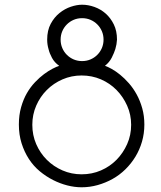

<svg xmlns="http://www.w3.org/2000/svg" viewBox="-20 -792 683 814"><path d="M476 -624Q475 -604 469 -584Q464 -568 454 -548Q444 -528 425 -513Q437 -509 454 -499.5Q471 -490 489.5 -475Q508 -460 526.5 -439Q545 -418 559.5 -391.5Q574 -365 583 -333Q592 -301 592 -264Q592 -226 582 -191.5Q572 -157 554 -127.5Q536 -98 511.5 -74Q487 -50 457.5 -33.5Q428 -17 394.5 -7.5Q361 2 326 2Q296 2 265 -6Q234 -14 204.5 -29Q175 -44 148.5 -66Q122 -88 102.5 -118Q83 -148 71.5 -184.5Q60 -221 60 -264Q60 -304 69.5 -337.5Q79 -371 94 -397Q109 -423 128.5 -443.5Q148 -464 167 -478Q186 -492 202.5 -500.5Q219 -509 231 -513Q211 -527 200.5 -546.5Q190 -566 186 -583Q180 -603 180 -624Q180 -663 195 -691Q210 -719 232.5 -737Q255 -755 280.5 -763.5Q306 -772 328 -772Q354 -772 380.5 -762.5Q407 -753 428 -734.5Q449 -716 462.5 -688.5Q476 -661 476 -624ZM419 -624Q419 -643 412 -659.5Q405 -676 392.5 -688.5Q380 -701 363.5 -708Q347 -715 328 -715Q309 -715 292.5 -708Q276 -701 263.5 -688.5Q251 -676 244 -659.5Q237 -643 237 -624Q237 -605 244 -588.5Q251 -572 263.5 -559.5Q276 -547 292.5 -540Q309 -533 328 -533Q347 -533 363.5 -540Q380 -547 392.5 -559.5Q405 -572 412 -588.5Q419 -605 419 -624ZM536 -263Q536 -306 519 -344Q502 -382 474 -410.5Q446 -439 408 -455.5Q370 -472 326 -472Q283 -472 245 -455.5Q207 -439 178.5 -410.5Q150 -382 133.5 -344Q117 -306 117 -263Q117 -219 133.5 -181Q150 -143 178.5 -114.5Q207 -86 245 -69.5Q283 -53 326 -53Q370 -53 408 -69.5Q446 -86 474 -114.5Q502 -143 519 -181Q536 -219 536 -263Z"/></svg>

Font: LuenTai2017
Style: Regular
Weight: 400
Designer: LuenTai
Foundry: Microsoft Corpration
Version: Version 1.00 November 27, 2016, initial release